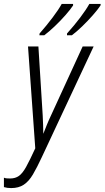

<svg xmlns="http://www.w3.org/2000/svg" viewBox="-43 -951 534 980"><path d="M14 9Q-7 9 -23 4V-44Q-16 -41 -7.5 -40.5Q1 -40 9 -40Q35 -40 53.5 -53Q72 -66 90.5 -99.5Q109 -133 137 -194L100 -714H153L175 -361Q176 -339 177 -313.5Q178 -288 178 -268Q187 -291 196.5 -314.5Q206 -338 217 -361L379 -714H435L171 -150Q146 -96 125 -60.5Q104 -25 78 -8Q52 9 14 9ZM299 -780Q336 -821 366.5 -861.5Q397 -902 413 -931H471L470 -923Q456 -902 430.5 -873Q405 -844 376.5 -816.5Q348 -789 324 -771H299ZM159 -780Q195 -821 225.5 -861.5Q256 -902 272 -931H330V-923Q316 -902 290.5 -873Q265 -844 236 -816.5Q207 -789 183 -771H158Z"/></svg>

Font: Noto Sans ExtraCondensed Light
Style: Italic
Weight: 300
Width: 2
Italic angle: -12°
Designer: Monotype Design Team
Foundry: Monotype Imaging Inc.
Version: Version 2.013; ttfautohint (v1.8.4.7-5d5b)